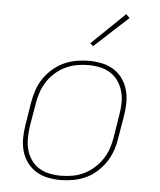

<svg xmlns="http://www.w3.org/2000/svg" viewBox="-53 -794 707 849"><g transform="rotate(5 300.0 -370.0)"><path d="M247 8Q217 8 188.5 2Q160 -4 136.5 -19Q113 -34 97 -56.5Q81 -79 73.5 -106.5Q66 -134 66.5 -163.5Q67 -193 72 -223L88 -323Q93 -351 102 -378Q111 -405 127.5 -429.5Q144 -454 167 -474Q190 -494 216.5 -506Q243 -518 271 -523Q299 -528 327 -528Q356 -528 385 -522Q414 -516 437.5 -501Q461 -486 477 -463.5Q493 -441 500.5 -413.5Q508 -386 507.5 -356.5Q507 -327 502 -297L485 -197Q481 -169 471.5 -142Q462 -115 445.5 -90.5Q429 -66 406.5 -46Q384 -26 357.5 -14Q331 -2 302.5 3Q274 8 247 8ZM247 -11Q272 -11 298 -15.5Q324 -20 348 -31.5Q372 -43 393 -61.5Q414 -80 429 -102.5Q444 -125 452.5 -150Q461 -175 465 -200L481 -300Q486 -327 486.5 -353.5Q487 -380 480.5 -404.5Q474 -429 460 -450Q446 -471 425 -484.5Q404 -498 378.5 -503.5Q353 -509 326 -509Q301 -509 275.5 -504.5Q250 -500 225.5 -488.5Q201 -477 180 -458.5Q159 -440 144.5 -417.5Q130 -395 121.5 -370Q113 -345 109 -320L92 -220Q88 -193 87.5 -166.5Q87 -140 93 -115.5Q99 -91 113 -70Q127 -49 148 -35.5Q169 -22 194.5 -16.5Q220 -11 247 -11ZM339 -594 326 -606 473 -748 489 -732Z"/></g></svg>

Font: Iosevka SS04 Thin Extended
Style: Italic
Weight: 100
Width: 7
Italic angle: -9°
Monospace: yes
Designer: Belleve Invis
Foundry: Belleve Invis
Version: Version 19.0.0; ttfautohint (v1.8.4)